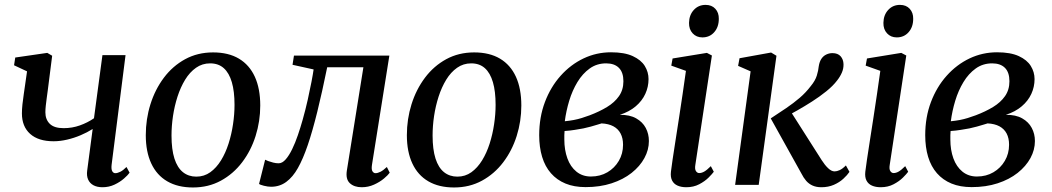

<svg xmlns="http://www.w3.org/2000/svg" viewBox="-20 -776 4416 806"><path d="M199 -542 180.5 -396.5Q178.5 -381.5 176.2 -364.8Q174 -348 172.2 -332.5Q170.5 -317 170.5 -304.5Q170.5 -274.5 189 -256.2Q207.5 -238 247 -238Q283 -238 315.2 -249.5Q347.5 -261 374.5 -279.5L410 -544.5H507L448.5 -84Q446.5 -65.5 451.2 -57.2Q456 -49 464 -49Q473 -49 484.8 -54.8Q496.5 -60.5 511 -75L524 -51Q517 -41 500.5 -26.5Q484 -12 460.8 -1Q437.5 10 410 10Q388 10 372.5 1.8Q357 -6.5 350 -22.2Q343 -38 346 -60L369 -234.5Q346 -220 318.2 -208.2Q290.5 -196.5 261.5 -189.8Q232.5 -183 205 -183Q141 -183 106.5 -214Q72 -245 72 -300Q72 -316.5 74.2 -338Q76.5 -359.5 79.8 -381Q83 -402.5 85.5 -420.5L93.5 -476.5L39 -502L44 -534.5L178.5 -554Z M874.5 -556Q939 -556 983 -529.8Q1027 -503.5 1049.8 -453.8Q1072.5 -404 1072.5 -333Q1072.5 -267 1053 -205.2Q1033.5 -143.5 996.5 -94.8Q959.5 -46 907.2 -17.5Q855 11 790 11Q726.5 11 682.2 -14.8Q638 -40.5 615 -89.8Q592 -139 592 -208.5Q592 -276 611.5 -338.2Q631 -400.5 668 -449.8Q705 -499 757.2 -527.5Q809.5 -556 874.5 -556ZM862 -510Q829 -510 802.8 -491.5Q776.5 -473 757.2 -441.5Q738 -410 725.2 -370.5Q712.5 -331 706.2 -289Q700 -247 700 -207Q700 -149 712.2 -110.5Q724.5 -72 748 -53.2Q771.5 -34.5 804 -34.5Q837 -34.5 862.8 -53Q888.5 -71.5 907.8 -102.8Q927 -134 939.5 -173.2Q952 -212.5 958.2 -254.5Q964.5 -296.5 964.5 -336Q964.5 -392.5 953.2 -431Q942 -469.5 919.5 -489.8Q897 -510 862 -510Z M1541.5 -84Q1538.5 -64 1543.8 -56.5Q1549 -49 1556 -49Q1565.5 -49 1577 -54.8Q1588.5 -60.5 1604 -75L1616 -51Q1609 -41 1591.8 -26.5Q1574.5 -12 1550.2 -1Q1526 10 1498.5 10Q1467 10 1448.8 -6.8Q1430.5 -23.5 1436 -59.5L1505.5 -493.5H1353.5Q1332 -388 1312 -307Q1292 -226 1272 -167.2Q1252 -108.5 1230.5 -70.5Q1209.5 -33 1181.8 -12.5Q1154 8 1118 8Q1104.5 8 1087.8 3.8Q1071 -0.5 1067.5 -4L1093 -105.5Q1096 -103.5 1105.5 -100Q1115 -96.5 1126.8 -93.5Q1138.5 -90.5 1149.5 -90.5Q1165 -90.5 1179.2 -106.8Q1193.5 -123 1206.5 -149.8Q1219.5 -176.5 1230.5 -208.8Q1241.5 -241 1250.5 -273Q1262.5 -315.5 1271.8 -357Q1281 -398.5 1287.5 -432.2Q1294 -466 1296.5 -484.5L1208 -504L1214 -542.5H1614.5Z M1970.5 -556Q2035 -556 2079 -529.8Q2123 -503.5 2145.8 -453.8Q2168.5 -404 2168.5 -333Q2168.5 -267 2149 -205.2Q2129.5 -143.5 2092.5 -94.8Q2055.5 -46 2003.2 -17.5Q1951 11 1886 11Q1822.5 11 1778.2 -14.8Q1734 -40.5 1711 -89.8Q1688 -139 1688 -208.5Q1688 -276 1707.5 -338.2Q1727 -400.5 1764 -449.8Q1801 -499 1853.2 -527.5Q1905.5 -556 1970.5 -556ZM1958 -510Q1925 -510 1898.8 -491.5Q1872.5 -473 1853.2 -441.5Q1834 -410 1821.2 -370.5Q1808.5 -331 1802.2 -289Q1796 -247 1796 -207Q1796 -149 1808.2 -110.5Q1820.5 -72 1844 -53.2Q1867.5 -34.5 1900 -34.5Q1933 -34.5 1958.8 -53Q1984.5 -71.5 2003.8 -102.8Q2023 -134 2035.5 -173.2Q2048 -212.5 2054.2 -254.5Q2060.5 -296.5 2060.5 -336Q2060.5 -392.5 2049.2 -431Q2038 -469.5 2015.5 -489.8Q1993 -510 1958 -510Z M2438.5 9.5Q2390 9.5 2353.8 -5.5Q2317.5 -20.5 2292.8 -48.8Q2268 -77 2255.8 -117.5Q2243.5 -158 2243.5 -208.5Q2243.5 -284 2267.5 -347.5Q2291.5 -411 2333.5 -458Q2375.5 -505 2429.8 -530.8Q2484 -556.5 2545 -556.5Q2601.5 -556.5 2636.2 -540.5Q2671 -524.5 2686.8 -499Q2702.5 -473.5 2702.5 -444Q2702.5 -411.5 2689 -382Q2675.5 -352.5 2648.8 -329.8Q2622 -307 2582 -294Q2623.5 -294.5 2650.5 -279.2Q2677.5 -264 2690.8 -239Q2704 -214 2704 -184Q2704 -147 2685.2 -112.5Q2666.5 -78 2631.5 -50.2Q2596.5 -22.5 2547.5 -6.5Q2498.5 9.5 2438.5 9.5ZM2460.5 -35Q2499.5 -35 2529.8 -52.8Q2560 -70.5 2577.8 -100.8Q2595.5 -131 2595.5 -168.5Q2595.5 -196 2585.2 -215.5Q2575 -235 2555 -245.8Q2535 -256.5 2505.5 -258Q2498 -256 2486.2 -252.2Q2474.5 -248.5 2460 -244.5Q2445.5 -240.5 2429 -237Q2412.5 -234 2392.8 -230.8Q2373 -227.5 2350 -226Q2349 -217.5 2349 -208.8Q2349 -200 2349 -190.5Q2349 -146.5 2361.8 -111.2Q2374.5 -76 2399.8 -55.5Q2425 -35 2460.5 -35ZM2351 -267Q2371 -269 2388.2 -272.2Q2405.5 -275.5 2421.8 -280.5Q2438 -285.5 2455.5 -292Q2496.5 -307.5 2528.2 -326.8Q2560 -346 2578.5 -372.5Q2597 -399 2597 -435Q2597 -472 2578.2 -491Q2559.5 -510 2524.5 -510Q2485.5 -510 2455.5 -488.5Q2425.5 -467 2404 -431.5Q2382.5 -396 2369.5 -353Q2356.5 -310 2351 -267Z M2861 10Q2840 10 2824.5 3.2Q2809 -3.5 2801.5 -18Q2794 -32.5 2796.5 -55Q2798.5 -72.5 2803.5 -106.2Q2808.5 -140 2815.5 -184.5Q2822.5 -229 2830.2 -279.2Q2838 -329.5 2845.5 -380.8Q2853 -432 2859.5 -478.5L2798 -500.5L2803.5 -530.5L2947.5 -554L2968.5 -543L2899 -84Q2896 -66 2901.5 -57.8Q2907 -49.5 2915 -49.5Q2925.5 -49.5 2936.5 -55.8Q2947.5 -62 2964 -78.5L2976.5 -55Q2970 -46 2954.5 -30.5Q2939 -15 2915.2 -2.5Q2891.5 10 2861 10ZM2928.5 -619Q2903.5 -619 2887.8 -636Q2872 -653 2872.5 -680Q2873 -713 2892.5 -734.2Q2912 -755.5 2942 -755.5Q2968 -755.5 2983 -739Q2998 -722.5 2997.5 -697Q2997.5 -662.5 2978.2 -640.8Q2959 -619 2928.5 -619Z M3066 0 3131 -476.5 3078.5 -499.5 3084.5 -531.5 3217 -555.5 3239.5 -542 3165 0ZM3428 10Q3407 10 3391.2 3Q3375.5 -4 3364.2 -17Q3353 -30 3344 -48L3215.5 -279Q3250 -301.5 3280.5 -322.2Q3311 -343 3337 -365.2Q3363 -387.5 3383.5 -414.5Q3402.5 -437.5 3409 -459Q3415.5 -480.5 3417 -497.5Q3420 -517 3428.2 -529.2Q3436.5 -541.5 3448.8 -547.2Q3461 -553 3474.5 -553Q3497 -553 3508.8 -539.8Q3520.5 -526.5 3521 -506.5Q3521.5 -488.5 3514.2 -471.5Q3507 -454.5 3494 -438Q3477 -415.5 3448.8 -392.8Q3420.5 -370 3388.8 -349.8Q3357 -329.5 3328.2 -313.2Q3299.5 -297 3280 -286.5L3292 -319.5L3429.5 -103.5Q3442.5 -83 3456.5 -69.8Q3470.5 -56.5 3483.5 -56.5Q3493 -56.5 3504.8 -61.8Q3516.5 -67 3531 -81.5L3546 -54.5Q3537 -41 3520.5 -25.8Q3504 -10.5 3480.5 -0.2Q3457 10 3428 10Z M3677 10Q3656 10 3640.5 3.2Q3625 -3.5 3617.5 -18Q3610 -32.5 3612.5 -55Q3614.5 -72.5 3619.5 -106.2Q3624.5 -140 3631.5 -184.5Q3638.5 -229 3646.2 -279.2Q3654 -329.5 3661.5 -380.8Q3669 -432 3675.5 -478.5L3614 -500.5L3619.5 -530.5L3763.5 -554L3784.5 -543L3715 -84Q3712 -66 3717.5 -57.8Q3723 -49.5 3731 -49.5Q3741.5 -49.5 3752.5 -55.8Q3763.5 -62 3780 -78.5L3792.5 -55Q3786 -46 3770.5 -30.5Q3755 -15 3731.2 -2.5Q3707.5 10 3677 10ZM3744.5 -619Q3719.5 -619 3703.8 -636Q3688 -653 3688.5 -680Q3689 -713 3708.5 -734.2Q3728 -755.5 3758 -755.5Q3784 -755.5 3799 -739Q3814 -722.5 3813.5 -697Q3813.5 -662.5 3794.2 -640.8Q3775 -619 3744.5 -619Z M4059 9.5Q4010.5 9.5 3974.2 -5.5Q3938 -20.5 3913.2 -48.8Q3888.5 -77 3876.2 -117.5Q3864 -158 3864 -208.5Q3864 -284 3888 -347.5Q3912 -411 3954 -458Q3996 -505 4050.2 -530.8Q4104.5 -556.5 4165.5 -556.5Q4222 -556.5 4256.8 -540.5Q4291.5 -524.5 4307.2 -499Q4323 -473.5 4323 -444Q4323 -411.5 4309.5 -382Q4296 -352.5 4269.2 -329.8Q4242.5 -307 4202.5 -294Q4244 -294.5 4271 -279.2Q4298 -264 4311.2 -239Q4324.5 -214 4324.5 -184Q4324.5 -147 4305.8 -112.5Q4287 -78 4252 -50.2Q4217 -22.5 4168 -6.5Q4119 9.5 4059 9.5ZM4081 -35Q4120 -35 4150.2 -52.8Q4180.5 -70.5 4198.2 -100.8Q4216 -131 4216 -168.5Q4216 -196 4205.8 -215.5Q4195.5 -235 4175.5 -245.8Q4155.5 -256.5 4126 -258Q4118.5 -256 4106.8 -252.2Q4095 -248.5 4080.5 -244.5Q4066 -240.5 4049.5 -237Q4033 -234 4013.2 -230.8Q3993.5 -227.5 3970.5 -226Q3969.5 -217.5 3969.5 -208.8Q3969.5 -200 3969.5 -190.5Q3969.5 -146.5 3982.2 -111.2Q3995 -76 4020.2 -55.5Q4045.5 -35 4081 -35ZM3971.5 -267Q3991.5 -269 4008.8 -272.2Q4026 -275.5 4042.2 -280.5Q4058.5 -285.5 4076 -292Q4117 -307.5 4148.8 -326.8Q4180.5 -346 4199 -372.5Q4217.5 -399 4217.5 -435Q4217.5 -472 4198.8 -491Q4180 -510 4145 -510Q4106 -510 4076 -488.5Q4046 -467 4024.5 -431.5Q4003 -396 3990 -353Q3977 -310 3971.5 -267Z"/></svg>

Font: Merriweather 48pt
Style: Italic
Weight: 400
Italic angle: -7.8°
Version: Version 2.101